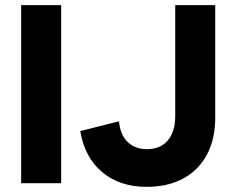

<svg xmlns="http://www.w3.org/2000/svg" viewBox="-20 -710 909 744"><path d="M62 0V-690H217V0ZM548 14Q444 14 376 -43Q308 -100 291 -202L441 -240Q446 -187 475 -159.5Q504 -132 549 -132Q602 -132 630.5 -166Q659 -200 659 -261V-690H814V-253Q814 -172 782.5 -112Q751 -52 691.5 -19Q632 14 548 14Z"/></svg>

Font: Radio Canada Big
Style: Regular
Weight: 400
Designer: Étienne Aubert Bonn
Foundry: Coppers and Brasses
Version: Version 1.001